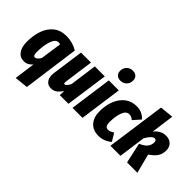

<svg xmlns="http://www.w3.org/2000/svg" viewBox="-90 -1430 2270 2270"><g transform="rotate(45 1044.5 -295.5)"><path d="M259 -37Q236 -10 210.5 4Q185 18 151 18Q85 18 49 -32.5Q13 -83 13 -171Q13 -274 42 -360Q71 -446 135.5 -498.5Q200 -551 299 -551Q399 -551 488 -499L392 207L223 225ZM275 -161 313 -427Q300 -432 284 -432Q235 -432 208.5 -354.5Q182 -277 182 -167Q182 -134 189.5 -120Q197 -106 212 -106Q242 -106 275 -161Z M499 -103Q499 -120 502 -138L557 -533H724L673 -164Q672 -159 672 -150Q672 -130 685 -130Q709 -130 741 -190L788 -533H955L880 0H735L738 -71Q710 -29 678.5 -5.5Q647 18 602 18Q555 18 527 -14.5Q499 -47 499 -103Z M1189 -533 1115 0H948L1022 -533ZM1036 -708Q1036 -755 1066.5 -785.5Q1097 -816 1142 -816Q1182 -816 1204.5 -794Q1227 -772 1227 -735Q1227 -688 1196.5 -657.5Q1166 -627 1121 -627Q1081 -627 1058.5 -649Q1036 -671 1036 -708Z M1626 -483 1546 -393Q1528 -408 1512 -415Q1496 -422 1478 -422Q1425 -422 1400.5 -354Q1376 -286 1376 -197Q1376 -149 1389 -131Q1402 -113 1428 -113Q1445 -113 1462.5 -120Q1480 -127 1503 -142L1562 -44Q1489 18 1398 18Q1306 18 1254 -39.5Q1202 -97 1202 -200Q1202 -298 1234 -378Q1266 -458 1327 -504.5Q1388 -551 1471 -551Q1521 -551 1558.5 -534Q1596 -517 1626 -483Z M1817 -472Q1849 -512 1885 -531Q1921 -550 1965 -550Q2021 -550 2055 -516.5Q2089 -483 2089 -429Q2089 -369 2060.5 -325.5Q2032 -282 1970 -242L2033 0H1860L1804 -256Q1870 -284 1895.5 -318Q1921 -352 1921 -395Q1921 -413 1913 -423Q1905 -433 1892 -433Q1850 -433 1796 -339L1750 0H1582L1686 -743L1856 -760Z"/></g></svg>

Font: Fira Sans Extra Condensed ExtraBold
Style: Italic
Weight: 800
Width: 3
Italic angle: -8°
Designer: Carrois Corporate & Edenspiekermann AG
Foundry: Carrois Corporate GbR & Edenspiekermann AG
Version: Version 4.203